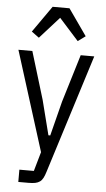

<svg xmlns="http://www.w3.org/2000/svg" viewBox="-63 -804 577 1044"><g transform="rotate(5 225.5 -282.5)"><path d="M356 -516H430L226 132Q220 152 213 165.5Q206 179 195.5 186.5Q185 194 170.5 197Q156 200 134 200H78V133H157L187 28L16 -516H92L171 -256L219 -67H229L277 -256ZM273 -765 374 -621 333 -591 227 -709 121 -591 80 -621 181 -765Z"/></g></svg>

Font: IBM Plex Sans Cond
Style: Regular
Weight: 400
Width: 3
Designer: Mike Abbink, Paul van der Laan, Pieter van Rosmalen
Foundry: Bold Monday
Version: Version 1.3